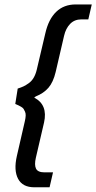

<svg xmlns="http://www.w3.org/2000/svg" viewBox="-20 -753 425 847"><path d="M131.3 73.2Q79.6 73.2 59.8 35.9Q40 -1.5 54.2 -64L89.8 -219.2Q92.8 -232.4 93.3 -242.7Q93.8 -252.9 90.3 -260.5Q86.9 -268.1 84 -272.7Q81.1 -277.3 73 -282Q64.9 -286.6 61.3 -288.3Q57.6 -290 47.4 -294.4L58.1 -362.3Q73.7 -367.2 84 -372.1Q94.2 -377 106.9 -386Q119.6 -395 128.4 -409.9Q137.2 -424.8 142.1 -445.3L179.7 -605Q193.8 -668 227.8 -700.7Q261.7 -733.4 314 -733.4H384.8L369.6 -667.5H338.9Q308.6 -667.5 289.3 -647.5Q270 -627.4 262.7 -595.2L225.6 -435.5Q214.8 -390.1 193.6 -365.7Q172.4 -341.3 137.7 -327.6L130.9 -322.3Q191.9 -291 174.3 -212.4L138.2 -57.1Q130.9 -25.4 138.9 -9Q147 7.3 175.8 7.3H213.9L198.7 73.2Z"/></svg>

Font: HK Grotesk SmBold Legacy Italic
Style: Regular
Weight: 600
Italic angle: -13°
Designer: Alfredo Marco Pradil
Foundry: Hanken Design Co.
Version: Version 2.022;PS 002.022;hotconv 1.0.88;makeotf.lib2.5.64775